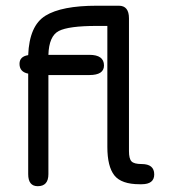

<svg xmlns="http://www.w3.org/2000/svg" viewBox="-20 -641 597 668"><path d="M393.6 -621.1H316.4C235 -621.1 175.6 -609.5 138.2 -586.4C100.7 -563.3 80.7 -517.6 78.1 -449.2C57.9 -446 47.9 -435.9 47.9 -418.9C47.9 -400.1 57.9 -388.7 78.1 -384.8V-35.2C78.1 -7.2 89.2 6.8 111.3 6.8C136.1 6.8 148.4 -7.2 148.4 -35.2V-379.9H291C324.9 -379.9 341.8 -391 341.8 -413.1C341.8 -437.8 324.9 -450.2 291 -450.2H148.4C149.7 -493.8 161.8 -521.5 184.6 -533.2C207.4 -544.9 251.3 -550.8 316.4 -550.8H353.5V-129.9C353.5 -84.3 361.7 -51.3 377.9 -30.8C394.2 -10.3 423.5 0 465.8 0H472.7C502 0 516.6 -11.4 516.6 -34.2C516.6 -58.3 502 -70.3 472.7 -70.3C455.1 -70.3 443.4 -73.4 437.5 -79.6C431.6 -85.8 428.7 -97.7 428.7 -115.2V-577.1C428.7 -606.4 417 -621.1 393.6 -621.1Z"/></svg>

Font: Jura
Style: DemiBold
Weight: 600
Version: Version 2.5.1